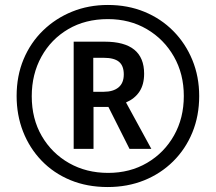

<svg xmlns="http://www.w3.org/2000/svg" viewBox="-20 -744 870 774"><path d="M414 10Q331 10 263.5 -18Q196 -46 147.5 -96.5Q99 -147 73 -213.5Q47 -280 47 -357Q47 -438 75 -505Q103 -572 153.5 -621Q204 -670 270.5 -697Q337 -724 415 -724Q495 -724 562 -696.5Q629 -669 678.5 -619Q728 -569 755.5 -502Q783 -435 783 -357Q783 -277 755.5 -210Q728 -143 678 -93.5Q628 -44 561 -17Q494 10 414 10ZM416 -47Q504 -47 573 -87.5Q642 -128 681.5 -198Q721 -268 721 -357Q721 -446 681 -516Q641 -586 572 -626.5Q503 -667 415 -667Q324 -667 255 -626.5Q186 -586 147 -515.5Q108 -445 108 -356Q108 -265 148.5 -195.5Q189 -126 258.5 -86.5Q328 -47 416 -47ZM277 -144V-576H402Q561 -576 561 -447Q561 -403 542 -374.5Q523 -346 488 -331L590 -144H502L417 -313H357V-144ZM398 -374Q436 -374 457.5 -391.5Q479 -409 479 -444Q479 -479 459.5 -495Q440 -511 398 -511H356V-374Z"/></svg>

Font: Noto Sans Arabic UI Cn Md
Style: Regular
Weight: 500
Width: 3
Designer: Monotype Design Team, Nadine Chahine and Nizar Qandah
Foundry: Monotype Imaging Inc.
Version: Version 2.010; ttfautohint (v1.8.4.7-5d5b)